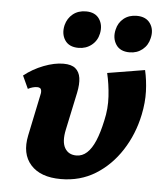

<svg xmlns="http://www.w3.org/2000/svg" viewBox="-49 -685 636 742"><g transform="rotate(5 269.0 -314.0)"><path d="M214 13Q135 13 97 -29.5Q59 -72 74 -144L107 -302Q110 -313 109 -320Q108 -327 104 -330Q100 -333 92 -333Q85 -333 75.5 -330.5Q66 -328 57 -323L34 -373Q68 -400 109.5 -416Q151 -432 186 -432Q217 -432 232.5 -419Q248 -406 251.5 -382.5Q255 -359 248 -325L217 -179Q207 -132 221 -107.5Q235 -83 266 -83Q289 -83 307 -99.5Q325 -116 338.5 -148Q352 -180 362 -227Q373 -274 370 -321.5Q367 -369 357 -411L502 -435Q511 -396 512.5 -353Q514 -310 504 -262Q488 -185 447.5 -122.5Q407 -60 348 -23.5Q289 13 214 13ZM238 -498Q201 -498 185 -522.5Q169 -547 177 -581Q184 -608 204.5 -624.5Q225 -641 255 -641Q291 -641 307 -617Q323 -593 316 -560Q310 -532 288.5 -515Q267 -498 238 -498ZM436 -498Q399 -498 383 -523Q367 -548 375 -581Q381 -608 401.5 -624.5Q422 -641 452 -641Q488 -641 504.5 -617Q521 -593 513 -560Q507 -532 486 -515Q465 -498 436 -498Z"/></g></svg>

Font: Ysabeau Office ExtraBold
Style: Italic
Weight: 800
Italic angle: -12°
Designer: Christian Thalmann (Catharsis Fonts)
Version: Version 2.001;gftools[0.9.30]; featfreeze: tnum,lnum,ss02